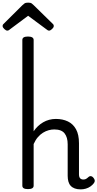

<svg xmlns="http://www.w3.org/2000/svg" viewBox="-70 -1424 741 1461"><path d="M544 17Q518 17 499 10Q480 3 468 -10Q456 -23 450.5 -42.5Q445 -62 445 -86V-326Q445 -379 421.5 -409Q398 -439 343 -439Q322 -439 300 -433Q278 -427 257 -414Q236 -401 218 -380Q200 -359 186 -328V-11Q186 2 175 8.5Q164 15 143 15Q121 15 110.5 8.5Q100 2 100 -11V-1120Q100 -1133 110.5 -1139.5Q121 -1146 143 -1146Q164 -1146 175 -1139.5Q186 -1133 186 -1120V-425Q201 -447 219 -464Q237 -481 258.5 -493.5Q280 -506 304.5 -512.5Q329 -519 355 -519Q407 -519 446.5 -500Q486 -481 508.5 -440.5Q531 -400 531 -334V-96Q531 -83 535 -74.5Q539 -66 546.5 -62Q554 -58 563 -58Q574 -58 581 -61Q588 -64 594.5 -69.5Q601 -75 607 -80Q615 -86 625 -83Q635 -80 642 -70Q650 -60 651 -50.5Q652 -41 645 -31Q634 -16 618 -5Q602 6 583 11.5Q564 17 544 17ZM-15 -1191Q-24 -1191 -37 -1203Q-50 -1215 -50 -1225Q-50 -1228 -49.5 -1232Q-49 -1236 -44 -1241L100 -1384Q107 -1391 116 -1397.5Q125 -1404 144 -1404Q163 -1404 171.5 -1397.5Q180 -1391 187 -1384L333 -1241Q338 -1236 338.5 -1232Q339 -1228 339 -1225Q339 -1215 326 -1203Q313 -1191 304 -1191Q297 -1191 292 -1194.5Q287 -1198 279 -1204L144 -1304L10 -1204Q3 -1198 -2.5 -1194.5Q-8 -1191 -15 -1191Z"/></svg>

Font: Playwrite BR
Style: Regular
Weight: 400
Designer: Veronika Burian, José Scaglione
Foundry: TypeTogether
Version: Version 1.002